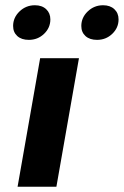

<svg xmlns="http://www.w3.org/2000/svg" viewBox="-20 -712 472 732"><path d="M133 -490H281L195 0H47ZM30 -613Q30 -645 54.5 -668.5Q79 -692 113 -692Q140 -692 156 -677Q172 -662 172 -638Q172 -606 148 -583Q124 -560 90 -560Q62 -560 46 -574.5Q30 -589 30 -613ZM290 -613Q290 -645 314.5 -668.5Q339 -692 373 -692Q400 -692 416 -677Q432 -662 432 -638Q432 -606 408 -583Q384 -560 350 -560Q322 -560 306 -574.5Q290 -589 290 -613Z"/></svg>

Font: Fahkwang
Style: Bold Italic
Weight: 700
Italic angle: -10°
Designer: Suppakit Chalermlarp | Katatrad Co.,Ltd.
Foundry: Cadson Demak Co.,Ltd.
Version: Version 1.000; ttfautohint (v1.6)